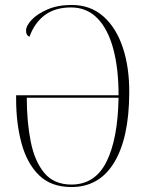

<svg xmlns="http://www.w3.org/2000/svg" viewBox="-20 -744 591 774"><path d="M268 10Q186 10 137.5 -37.5Q89 -85 67 -165.5Q45 -246 45 -345V-360H458Q458 -468 436.5 -547.5Q415 -627 372.5 -670.5Q330 -714 266 -714Q202 -714 160.5 -683Q119 -652 99 -596Q85 -601 85 -620Q85 -640 107.5 -664Q130 -688 171.5 -706Q213 -724 269 -724Q344 -724 396 -678.5Q448 -633 475 -552.5Q502 -472 501 -368Q500 -187 440 -88.5Q380 10 268 10ZM268 0Q363 0 409 -91.5Q455 -183 458 -350H88Q88 -252 104 -172.5Q120 -93 159 -46.5Q198 0 268 0Z"/></svg>

Font: Noto Serif Display Condensed ExtraLight
Style: Regular
Weight: 200
Width: 3
Designer: Monotype Design Team
Foundry: Monotype Imaging Inc.
Version: Version 2.009